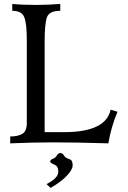

<svg xmlns="http://www.w3.org/2000/svg" viewBox="-20 -713 639 955"><path d="M519 0Q364.7 -4.9 240.2 -4.9Q148.4 -4.9 30.8 0V-34.2Q69.8 -34.2 91.6 -47.6Q113.3 -61 113.3 -100.6V-513.7Q113.3 -597.2 100.3 -628.2Q87.4 -659.2 41 -659.2V-693.4Q90.3 -688.5 160.6 -688.5Q218.3 -688.5 279.8 -693.4V-659.2Q225.1 -659.2 213.6 -627.2Q202.1 -595.2 202.1 -508.8V-55.7H298.8Q506.3 -55.7 530.3 -167.5L564.5 -157.2Q532.2 -80.6 519 0ZM231.9 221.7 211.4 202.6Q270 173.3 270 141.1Q270 113.3 250.2 105.7Q230.5 98.1 229.5 89.8Q230.5 81.5 243.4 76.7Q256.3 71.8 262.9 60.3Q269.5 48.8 280.3 47.9Q291.5 48.8 298.1 60.3Q304.7 71.8 319.8 76.7Q335 81.5 338.1 89.4Q341.3 97.2 341.3 109.9Q341.3 130.4 312.7 160.9Q284.2 191.4 231.9 221.7Z"/></svg>

Font: Kelvinch
Style: Regular
Weight: 400
Designer: Paul James MIller
Foundry: High-Logic / Made with FontCreator
Version: Version 3.30 September 23, 2016